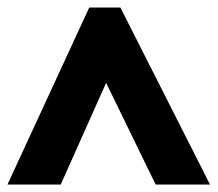

<svg xmlns="http://www.w3.org/2000/svg" viewBox="-23 -736 580 512"><path d="M-3 -244H139L260 -515L392 -244H537L298 -716H215Z"/></svg>

Font: Noto Sans Armenian SemiCondensed Black
Style: Regular
Weight: 900
Width: 4
Designer: Monotype Design Team
Foundry: Monotype Imaging Inc.
Version: Version 2.008